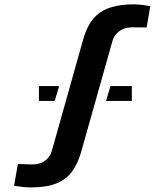

<svg xmlns="http://www.w3.org/2000/svg" viewBox="-20 -830 736 860"><path d="M118 9.5Q98 9.5 78.8 7Q59.5 4.5 43 2L60 -95.5Q73 -95 94.2 -94.2Q115.5 -93.5 126.5 -93.5Q159 -93.5 181.8 -110.5Q204.5 -127.5 212 -153.5L352 -651.5Q376 -739 429.5 -774.8Q483 -810.5 578 -810.5Q598 -810.5 617.5 -808Q637 -805.5 653 -802.5L637 -707Q622.5 -707 602.2 -707.2Q582 -707.5 570.5 -707.5Q537.5 -707.5 514.5 -690.5Q491.5 -673.5 484 -647.5L343.5 -149.5Q328.5 -97 302.8 -61.8Q277 -26.5 232.8 -8.5Q188.5 9.5 118 9.5ZM455 -378 475 -444.5H570.5V-378ZM154.5 -378V-444.5H245L225 -378Z"/></svg>

Font: Big Shoulders Stencil Text ExtraBold
Style: Regular
Weight: 800
Designer: Patric King
Foundry: XO Type Co
Version: Version 1.000